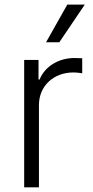

<svg xmlns="http://www.w3.org/2000/svg" viewBox="-20 -802 397 822"><path d="M83.5 0H146.7V-352.3C146.7 -433.2 208.8 -491.8 294 -491.8C310.7 -491.8 326.3 -489 332 -488.3V-552.6C323.5 -552.9 308.9 -553.6 298.7 -553.6C230.1 -553.6 171.5 -516.7 149.5 -461.6H144.9V-545.5H83.5ZM177.2 -621.1H234L343 -782.3H268.1Z"/></svg>

Font: Karasuma Gothic
Style: Light
Weight: 300
Designer: Rasmus Andersson / Ryoko Nishizuka
Foundry: rsms
Version: Version 1.00